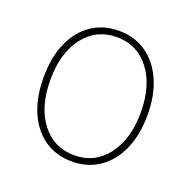

<svg xmlns="http://www.w3.org/2000/svg" viewBox="-94 -564 658 663"><g transform="rotate(20 235.5 -232.0)"><path d="M236 8Q178 8 135 -21.5Q92 -51 68.5 -105Q45 -159 45 -232Q45 -305 68.5 -359Q92 -413 135 -442.5Q178 -472 236 -472Q293 -472 336 -442.5Q379 -413 403 -359Q427 -305 427 -232Q427 -159 403 -105Q379 -51 336 -21.5Q293 8 236 8ZM236 -15Q311 -15 356.5 -74.5Q402 -134 402 -232Q402 -331 356.5 -390Q311 -449 236 -449Q161 -449 115.5 -390Q70 -331 70 -232Q70 -133 115.5 -74Q161 -15 236 -15Z"/></g></svg>

Font: Noto Sans Thai Looped UI Narrow Thin
Style: Regular
Weight: 100
Width: 4
Designer: Cadson Demak Team
Foundry: Cadson Demak Co., Ltd.
Version: Version 1.000; ttfautohint (v1.8.4.7-5d5b)